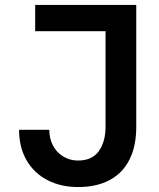

<svg xmlns="http://www.w3.org/2000/svg" viewBox="-20 -745 640 775"><path d="M57 -221H179Q179 -185 194.2 -156.8Q209.5 -128.5 236 -112.8Q262.5 -97 295 -97Q351.5 -97 378.8 -134.8Q406 -172.5 406 -234V-619H122V-725H530V-233Q530 -155 502.5 -100.5Q475 -46 422.2 -18Q369.5 10 295 10Q225.5 10 171.5 -18Q117.5 -46 87.2 -98.2Q57 -150.5 57 -221Z"/></svg>

Font: JuliaMono Latin
Style: Bold
Weight: 700
Monospace: yes
Designer: cormullion
Foundry: corm
Version: Version 0.038; ttfautohint (v1.8)